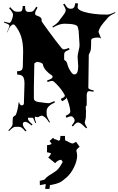

<svg xmlns="http://www.w3.org/2000/svg" viewBox="-20 -872 770 1248"><path d="M377.4 166.5Q356.9 167.5 338.4 188.5L293.5 151.9Q307.1 138.7 312.5 125.5Q300.3 119.1 285.2 117.7L286.1 70.8H290.5Q306.2 70.8 315.4 62.5L302.2 44.4L325.2 23.4L335.4 34.7Q335.4 32.7 336.4 31.7L357.4 40.5L355.5 43.5Q357.9 43.5 368.2 39.6Q371.6 38.1 372.6 11.7H402.3Q402.3 40.5 405.3 41.5Q414.1 43.9 428.5 52.2Q442.9 60.5 450.9 60.5Q459 60.5 474.6 49.8L497.6 82.5Q476.6 98.1 476.6 106Q476.6 113.8 479.5 119.6V125.5Q481.4 132.8 481.4 137.7Q481.4 173.3 461.4 214.6Q441.4 255.9 413.1 281Q384.8 306.2 366.5 314.7Q348.1 323.2 314.5 329.6Q307.1 329.6 304.2 330.6V332.5Q304.2 341.8 301.3 356.4L273.4 355.5Q277.3 330.1 277.3 327.6V326.7L278.3 325.7L274.4 324.7Q271.5 324.7 239.3 331.5L238.3 303.7Q268.6 296.9 270.8 293.7Q272.9 290.5 277.1 286.4Q281.2 282.2 284.7 279.1Q288.1 275.9 294.2 271.7Q300.3 267.6 303.5 265.6Q306.6 263.7 313.5 259.3Q320.3 254.9 333.7 246.3Q347.2 237.8 357.7 226.8Q368.2 215.8 387.2 181.6V180.7Q384.8 174.3 377.4 166.5ZM259.3 -451.2Q259.3 -463.4 224.1 -470.2Q216.8 -470.2 203.1 -460Q200.2 -322.3 200.2 -305.2V-232.9Q200.2 -213.4 229.5 -209Q240.2 -207 256.3 -205.6Q272.5 -204.1 278.3 -202.6Q284.2 -201.2 294.7 -201.2Q305.2 -201.2 333 -214.8L337.4 -207Q283.2 -181.2 283.2 -151.9V-129.9Q283.2 -113.8 305.2 -78.1L300.3 -75.2Q283.7 -99.6 277.3 -105.5Q267.1 -115.7 253.4 -120.1Q242.2 -120.1 226.1 -109.9L209 -113.8Q206.1 -110.8 206.1 -104.7Q206.1 -98.6 214.4 -74.2L209 -71.8Q198.2 -101.6 195.3 -104.2Q192.4 -106.9 189.5 -106.9H178.2L161.1 -106Q161.1 -96.2 166.7 -87.6Q172.4 -79.1 191.4 -63L186 -56.2Q157.2 -80.1 145 -80.1Q144 -80.1 142.1 -79.6Q140.1 -79.1 139.2 -79.1L140.1 -80.1Q128.4 -77.6 128.4 -63.5Q128.4 -49.3 152.3 -22.9L145 -18.1Q128.9 -37.1 120.4 -42.5Q111.8 -47.9 102.1 -47.9H79.1Q65.9 -47.9 39.1 -20L34.2 -24.9Q62 -51.8 62 -64.9V-83Q62 -107.4 66.9 -112.8Q71.8 -118.2 77.6 -120.4Q83.5 -122.6 89.6 -144Q95.7 -165.5 98.6 -185.5L101.1 -206.1L104 -207Q109.4 -187 122.1 -187Q127 -187 131.1 -190.4Q135.3 -193.8 135.3 -200.2Q139.2 -317.4 139.2 -328.9Q139.2 -340.3 137.9 -349.9Q136.7 -359.4 132.3 -369.1Q124 -387.2 92.3 -387.2L90.3 -408.2Q115.2 -410.2 121.8 -417.7Q128.4 -425.3 128.4 -442.9L130.4 -535.2Q130.4 -593.8 117.2 -634.8Q104 -675.8 75.2 -710Q70.8 -712.9 67.4 -712.9Q64 -712.9 62 -712.4Q60.1 -711.9 58.1 -710.4Q56.2 -709 54.9 -708Q53.7 -707 51.8 -704.8Q49.8 -702.6 46.6 -700.2Q43.5 -697.8 27.3 -662.1H25.4Q41 -694.8 41 -706.1Q41 -713.9 6.3 -725.1L7.3 -731L40 -723.1Q49.3 -723.1 56.9 -743.4Q64.5 -763.7 64.5 -776.9Q64.5 -790 39.1 -818.8L46.4 -825.2Q63.5 -805.7 71.3 -800.8Q79.1 -795.9 90.3 -795.9H103Q111.8 -795.9 116.2 -797.9Q127.4 -801.8 127.4 -833H143.1Q143.1 -816.9 144.8 -812Q146.5 -807.1 147 -804.4Q147.5 -801.8 150.6 -799.8Q153.8 -797.9 154.3 -796.9Q156.2 -794.9 163.6 -794.9H178.2Q188.5 -794.9 195.6 -800.5Q202.6 -806.2 215.3 -828.1L224.1 -823.2Q208 -796.9 208.5 -785.9Q209 -774.9 211.4 -774.9Q211.9 -772.9 222.2 -769.5Q251 -760.7 251 -742.2L250 -734.9Q250 -732.4 297.9 -667Q345.7 -601.6 381.3 -558.1Q388.7 -550.8 395.8 -550.8Q402.8 -550.8 428.2 -560.1L432.1 -549.8Q409.7 -541 403.3 -534.7Q397 -528.3 397 -519V-487.8Q397 -482.9 399.4 -481.4Q404.3 -478 405.3 -477.1Q413.1 -473.1 418 -454.1Q422.9 -435.1 431.9 -419.9Q440.9 -404.8 447.8 -396.5Q454.6 -388.2 463.4 -388.2Q488.3 -388.2 488.3 -441.9L484.4 -502.9Q484.4 -515.6 490.7 -541Q497.1 -566.4 497.1 -579.1L491.2 -671.9L485.4 -696.8Q480 -717.8 398.4 -717.8Q365.2 -717.8 324.2 -692.9L320.3 -699.2Q357.4 -722.2 367.2 -741.2Q369.1 -744.6 388.2 -768.8Q407.2 -793 407.2 -805.2Q407.2 -817.4 390.1 -842.8L399.4 -848.1Q411.6 -827.6 419.7 -821.3Q427.7 -814.9 439.9 -814.9Q452.1 -814.9 458.7 -821.3Q465.3 -827.6 470.2 -852.1L487.3 -849.1Q484.4 -833.5 484.4 -826.2Q484.4 -808.1 522.5 -795.9Q584 -776.9 677.2 -776.9Q692.9 -776.9 728 -793L730 -788.1Q690.9 -770 681.2 -756.8Q679.2 -754.4 669.2 -742.9Q659.2 -731.4 655.5 -727.1Q651.9 -722.7 643.8 -712.4Q635.7 -702.1 632.3 -695.8Q621.6 -675.8 620.1 -665L639.2 -616.2Q635.3 -627.9 616.2 -627.9Q572.3 -627.9 572.3 -608.9V-583Q572.3 -549.8 567.1 -538.1Q562 -526.4 559.6 -521.7Q557.1 -517.1 557.1 -515.1L554.2 -301.8Q554.2 -290.5 589.4 -284.2L587.4 -275.9Q561 -279.8 560.1 -279.8Q543.5 -279.8 543.5 -250Q543.5 -243.7 543.9 -220.9Q544.4 -198.2 543.5 -187Q537.1 -181.6 537.1 -174.8L539.1 -150.9Q539.1 -105 535.2 -94Q531.2 -83 531.2 -75Q531.2 -66.9 546.4 -41L540 -38.1Q536.1 -41.5 530.5 -46.9Q524.9 -52.2 522.5 -54.4Q520 -56.6 516.1 -60.3Q512.2 -64 510.5 -65.2Q508.8 -66.4 505.9 -68.6Q502.9 -70.8 501 -71.8Q497.1 -74.2 492.2 -75.2H494.1Q491.2 -76.2 486.3 -76.2Q474.1 -76.2 454.1 -49.8L446.3 -56.2Q465.3 -79.1 465.3 -88.6Q465.3 -98.1 457.8 -107.2Q450.2 -116.2 441.4 -116.2Q432.6 -116.2 412.1 -106.9L406.2 -119.1Q437 -132.8 437 -146Q437 -164.6 428 -195.6Q418.9 -226.6 409.2 -243.2Q411.1 -239.3 411.1 -236.8Q411.1 -227.5 383.3 -213.9L375 -229Q385.3 -234.4 388.2 -236.1Q391.1 -237.8 394 -239.5Q397 -241.2 398.4 -242.7Q401.4 -246.6 401.4 -250.2Q401.4 -253.9 393.6 -266.6Q373 -301.3 335.4 -336.9Q327.1 -346.2 318.4 -346.2Q309.6 -346.2 289.1 -338.9L286.1 -349.1Q320.3 -359.4 322.3 -372.1V-374Q321.3 -377.9 315.4 -383.8Q296.4 -394.5 279.3 -413.8Q262.2 -433.1 259.3 -451.2Z"/></svg>

Font: Eater Caps
Style: Regular
Weight: 400
Version: Version 001.002